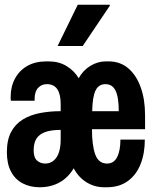

<svg xmlns="http://www.w3.org/2000/svg" viewBox="-20 -780 640 810"><path d="M147 10Q107 10 75.5 -6.5Q44 -23 26.5 -56Q9 -89 9 -138Q9 -189 26.5 -222.5Q44 -256 75.5 -275.5Q107 -295 148.5 -303Q190 -311 236 -311V-341Q236 -425 178 -425Q155 -425 140.5 -409Q126 -393 126 -362V-355H26Q25 -358 25 -363V-372Q25 -415 43.5 -449Q62 -483 95.5 -502Q129 -521 175 -521H186Q228 -521 260.5 -501.5Q293 -482 312 -450Q330 -483 361 -502Q392 -521 426 -521H438Q487 -521 521 -492Q555 -463 573.5 -412Q592 -361 592 -293V-235H368Q368 -166 382 -128Q396 -90 432 -90Q460 -90 474 -117Q488 -144 488 -191H591Q591 -133 573 -87.5Q555 -42 519 -16Q483 10 431 10H419Q379 10 345 -11Q311 -32 291 -70Q267 -30 230.5 -10Q194 10 147 10ZM170 -90Q192 -90 207 -103Q222 -116 229 -138.5Q236 -161 236 -191V-232Q196 -232 171 -223Q146 -214 134 -195.5Q122 -177 122 -146Q122 -115 136.5 -102.5Q151 -90 170 -90ZM369 -311H481Q481 -370 467.5 -397.5Q454 -425 425 -425Q396 -425 383 -398Q370 -371 369 -311ZM223 -586 308 -760H442L444 -757L329 -586Z"/></svg>

Font: Chivo Mono Medium
Style: Bold
Weight: 700
Monospace: yes
Version: Version 1.008